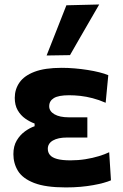

<svg xmlns="http://www.w3.org/2000/svg" viewBox="-20 -808 539 839"><path d="M267.8 11Q178.8 11 128.8 -8.6Q78.8 -28.1 58.6 -61.1Q38.5 -94.2 38.5 -134.2Q38.5 -169.7 53.2 -194.3Q68 -218.9 89.4 -234.2Q110.8 -249.6 131.2 -256.4V-268.2Q110.3 -275.8 90.2 -289.9Q70.1 -304.1 57.3 -326.3Q44.5 -348.5 44.5 -380.3Q44.5 -417.7 65.1 -447.4Q85.6 -477.1 130.7 -494.3Q175.7 -511.6 249.5 -511.6Q277.7 -511.6 306.8 -509.1Q336 -506.6 363.6 -502.2Q391.2 -497.8 414.3 -492Q437.4 -486.2 453.2 -479.5L441.7 -358.9Q412.4 -371.8 384.6 -378.9Q356.8 -386.1 331.2 -389Q305.6 -391.8 282.1 -391.8Q235.7 -391.8 215.4 -379.4Q195 -366.9 195 -343.8Q195 -321.9 217.9 -308.6Q240.8 -295.3 281.4 -295.3Q303.8 -295.3 323.7 -295.3Q343.6 -295.3 361.7 -295.3V-207Q341.4 -207 319.9 -207Q298.4 -207 271.9 -207Q234 -207 211.5 -194.2Q188.9 -181.3 188.9 -157.7Q188.9 -141.9 198.4 -130.6Q207.8 -119.3 229.6 -113.3Q251.3 -107.3 288.4 -107.3Q322.1 -107.3 353.8 -112.4Q385.5 -117.5 412.1 -125.7Q438.8 -133.8 457.1 -142.8L464.9 -20Q451.6 -14.3 432.1 -8.9Q412.6 -3.5 387.5 1Q362.3 5.6 332.4 8.3Q302.4 11 267.8 11ZM183.6 -565.5Q205.4 -620.6 227.1 -675.6Q248.7 -730.5 270.1 -784.9L413.5 -788.4Q391.6 -750.5 370 -713.2Q348.4 -675.9 327.4 -639.5Q306.5 -603.1 285.9 -567.1Z"/></svg>

Font: Commissioner Thin
Style: Regular
Weight: 100
Designer: Kostas Bartsokas
Foundry: Kostas Bartsokas
Version: Version 1.001;gftools[0.9.23]